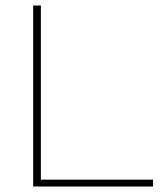

<svg xmlns="http://www.w3.org/2000/svg" viewBox="-20 -680 593 700"><path d="M129 -25H538V0H101V-660H129Z"/></svg>

Font: Work Sans ExtraLight
Style: Regular
Weight: 200
Designer: Wei Huang
Foundry: Wei Huang
Version: Version 2.010; ttfautohint (v1.8.3)